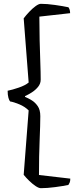

<svg xmlns="http://www.w3.org/2000/svg" viewBox="-20 -818 406 1005"><path d="M194 167Q183 167 166.5 156Q150 145 133 128.5Q116 112 104 97L130 -240Q110 -260 81 -272Q52 -284 33 -287Q28 -292 24 -306.5Q20 -321 20 -343Q45 -348 78.5 -359.5Q112 -371 130 -386L104 -722Q116 -738 133 -756Q150 -774 166.5 -786Q183 -798 194 -798Q226 -798 268 -792Q310 -786 338 -780Q341 -777 344 -769Q347 -761 347 -749L186 -731Q186 -670 187.5 -608Q189 -546 191 -492Q193 -438 193 -401Q193 -380 179 -363Q165 -346 146 -334Q127 -322 111 -315V-311Q128 -304 146 -293Q164 -282 177.5 -262.5Q191 -243 191 -210Q191 -166 187.5 -84.5Q184 -3 184 98L348 117Q348 130 344.5 138Q341 146 338 150Q310 156 268 161.5Q226 167 194 167Z"/></svg>

Font: Texturina 72pt
Style: Regular
Weight: 400
Designer: Guillermo Torres Carreño
Foundry: Omnibus-Type
Version: Version 1.002; ttfautohint (v1.8.3)